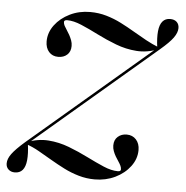

<svg xmlns="http://www.w3.org/2000/svg" viewBox="-54 -627 662 685"><g transform="rotate(5 276.5 -285.0)"><path d="M23.4 11.3Q9.7 11.3 0.8 3.2Q-8.1 -4.8 -8.1 -18.5Q-8.1 -34.7 5.2 -52.8Q18.5 -71 50.8 -99.2L490.3 -474.2L495.2 -471Q455.6 -455.6 417.7 -458.5Q379.8 -461.3 344 -475Q308.1 -488.7 275.4 -505.2Q242.7 -521.8 214.1 -533.9Q185.5 -546 162.9 -546Q151.6 -546 151.6 -538.7Q151.6 -532.3 155.2 -525.4Q158.9 -518.5 164.1 -510.9Q169.4 -503.2 174.2 -494.4Q179 -485.5 182.7 -475.8Q186.3 -466.1 186.3 -455.6Q186.3 -435.5 173.8 -424.2Q161.3 -412.9 141.9 -412.9Q121 -412.9 108.5 -427Q96 -441.1 96 -464.5Q96 -496 116.1 -523Q136.3 -550 169.4 -566.1Q202.4 -582.3 241.9 -582.3Q272.6 -582.3 300.4 -574.2Q328.2 -566.1 353.6 -553.2Q379 -540.3 402.8 -526.2Q426.6 -512.1 449.6 -499.6Q472.6 -487.1 495.2 -478.2L491.1 -476.6Q486.3 -511.3 488.7 -535.1Q491.1 -558.9 501.2 -570.6Q511.3 -582.3 528.2 -582.3Q543.5 -582.3 552 -574.2Q560.5 -566.1 560.5 -552.4Q560.5 -536.3 547.2 -517.7Q533.9 -499.2 501.6 -471.8L62.1 -96.8L57.3 -100Q96 -115.3 133.9 -112.5Q171.8 -109.7 207.7 -96Q243.5 -82.3 276.6 -65.7Q309.7 -49.2 337.9 -37.1Q366.1 -25 389.5 -25Q400 -25 400 -32.3Q400 -38.7 396.8 -45.6Q393.5 -52.4 388.3 -60.1Q383.1 -67.7 377.8 -76.6Q372.6 -85.5 369 -95.2Q365.3 -104.8 365.3 -115.3Q365.3 -135.5 378.2 -146.8Q391.1 -158.1 409.7 -158.1Q430.6 -158.1 443.5 -144Q456.5 -129.8 456.5 -106.5Q456.5 -75 436.3 -48Q416.1 -21 382.7 -4.8Q349.2 11.3 309.7 11.3Q279.8 11.3 252 3.2Q224.2 -4.8 198.8 -17.7Q173.4 -30.6 149.2 -44.8Q125 -58.9 102.4 -71.8Q79.8 -84.7 56.5 -92.7L61.3 -94.4Q66.1 -59.7 63.7 -35.9Q61.3 -12.1 51.2 -0.4Q41.1 11.3 23.4 11.3Z"/></g></svg>

Font: Playfair 144pt SemiCondensed
Style: Italic
Weight: 400
Width: 4
Italic angle: -15.6°
Designer: Claus Eggers Sørensen
Foundry: Claus Eggers Sørensen
Version: Version 2.203